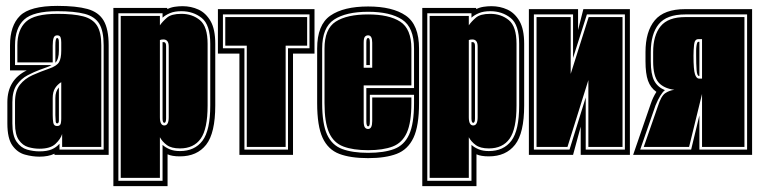

<svg xmlns="http://www.w3.org/2000/svg" viewBox="-20 -526 2583 652"><path d="M114 6Q90 6 64.5 -1Q39 -8 22 -32Q5 -56 5 -107V-179Q5 -255 71 -287H14V-372Q14 -439 48 -472.5Q82 -506 175 -506Q239 -506 277 -495.5Q315 -485 332 -456Q349 -427 349 -372V0H165V-4Q144 6 114 6ZM114 -12Q140 -12 156 -19Q172 -26 182 -38V-18H332V-372Q332 -421 317 -445.5Q302 -470 267.5 -479Q233 -488 175 -488Q93 -488 62 -459.5Q31 -431 31 -372V-305H155Q149 -301 138.5 -297.5Q128 -294 115 -289Q96 -282 74 -270.5Q52 -259 37 -238Q22 -217 22 -179V-107Q22 -65 36.5 -44.5Q51 -24 72 -18Q93 -12 114 -12ZM114 -21Q95 -21 76 -26.5Q57 -32 44 -50.5Q31 -69 31 -107V-179Q31 -217 47.5 -238Q64 -259 91 -271Q118 -283 147 -293Q173 -302 180.5 -315Q188 -328 188 -354V-382Q188 -393 185.5 -399.5Q183 -406 174 -406Q165 -406 162 -397Q159 -388 159 -371V-314H39V-372Q39 -425 68 -452Q97 -479 175 -479Q230 -479 262.5 -470.5Q295 -462 309.5 -439Q324 -416 324 -372V-27H191V-71Q186 -54 168.5 -37.5Q151 -21 114 -21ZM168 -313V-371Q168 -397 174 -397Q180 -397 180 -382V-354Q180 -325 168 -313ZM174 -98Q186 -98 187 -110Q188 -116 188 -123.5Q188 -131 188 -141V-247Q175 -239 167 -226.5Q159 -214 159 -193V-135Q159 -120 161 -109Q163 -98 174 -98ZM174 -107Q169 -107 169 -116L168 -135V-193Q168 -216 180 -229V-117Q180 -107 174 -107Z M365 106V-499H548V-495Q560 -501 573.5 -503Q587 -505 600 -505Q629 -505 654 -493.5Q679 -482 695 -454.5Q711 -427 711 -377V-168Q711 -74 680 -34.5Q649 5 591 5Q564 5 549 -2V106ZM382 88H532V-34Q542 -25 556.5 -19Q571 -13 591 -13Q641 -13 667.5 -48Q694 -83 694 -168V-377Q694 -442 665 -465Q636 -488 596 -488Q573 -488 557.5 -481.5Q542 -475 532 -466V-481H382ZM390 78V-472H523V-440Q532 -453 547 -466Q562 -479 596 -479Q633 -479 659 -457.5Q685 -436 685 -377V-168Q685 -88 661.5 -55Q638 -22 591 -22Q562 -22 546.5 -33.5Q531 -45 523 -60V78ZM538 -100Q553 -100 553 -128V-368Q553 -392 535 -392Q527 -392 523 -390V-128Q523 -100 538 -100ZM538 -109Q532 -109 532 -124V-383H536Q544 -383 544 -370V-124Q544 -109 538 -109Z M793 0V-344H720V-495H1048V-344H975V0ZM810 -18H958V-362H1031V-477H737V-362H810ZM818 -27V-371H745V-468H1023V-371H950V-27Z M1230 11Q1170 11 1132 -3.5Q1094 -18 1075.5 -58Q1057 -98 1057 -176V-361Q1057 -442 1102 -473Q1147 -504 1230 -504Q1313 -504 1358 -473Q1403 -442 1403 -361V-176Q1403 -98 1384 -58Q1365 -18 1327 -3.5Q1289 11 1230 11ZM1230 -7Q1284 -7 1318.5 -20Q1353 -33 1369.5 -69.5Q1386 -106 1386 -176V-204H1236V-115Q1236 -104 1234.5 -100.5Q1233 -97 1230 -97Q1224 -97 1224 -115V-227H1386V-361Q1386 -433 1345.5 -459.5Q1305 -486 1230 -486Q1155 -486 1114.5 -459.5Q1074 -433 1074 -361V-176Q1074 -106 1090.5 -69.5Q1107 -33 1142 -20Q1177 -7 1230 -7ZM1230 -16Q1179 -16 1146 -28.5Q1113 -41 1097.5 -75.5Q1082 -110 1082 -176V-361Q1082 -428 1120 -452.5Q1158 -477 1230 -477Q1301 -477 1339 -452.5Q1377 -428 1377 -361V-236H1215V-115Q1215 -99 1219 -93.5Q1223 -88 1230 -88Q1244 -88 1244 -115V-195H1377V-176Q1377 -110 1361.5 -75.5Q1346 -41 1313.5 -28.5Q1281 -16 1230 -16ZM1215 -296H1244V-381Q1244 -406 1230 -406Q1223 -406 1219 -401Q1215 -396 1215 -381ZM1224 -305V-382Q1224 -397 1230 -397Q1236 -397 1236 -382V-305Z M1414 106V-499H1597V-495Q1609 -501 1622.5 -503Q1636 -505 1649 -505Q1678 -505 1703 -493.5Q1728 -482 1744 -454.5Q1760 -427 1760 -377V-168Q1760 -74 1729 -34.5Q1698 5 1640 5Q1613 5 1598 -2V106ZM1431 88H1581V-34Q1591 -25 1605.5 -19Q1620 -13 1640 -13Q1690 -13 1716.5 -48Q1743 -83 1743 -168V-377Q1743 -442 1714 -465Q1685 -488 1645 -488Q1622 -488 1606.5 -481.5Q1591 -475 1581 -466V-481H1431ZM1439 78V-472H1572V-440Q1581 -453 1596 -466Q1611 -479 1645 -479Q1682 -479 1708 -457.5Q1734 -436 1734 -377V-168Q1734 -88 1710.5 -55Q1687 -22 1640 -22Q1611 -22 1595.5 -33.5Q1580 -45 1572 -60V78ZM1587 -100Q1602 -100 1602 -128V-368Q1602 -392 1584 -392Q1576 -392 1572 -390V-128Q1572 -100 1587 -100ZM1587 -109Q1581 -109 1581 -124V-383H1585Q1593 -383 1593 -370V-124Q1593 -109 1587 -109Z M1776 0V-495H1943V-424L1961 -495H2119V0H1952V-96L1926 0ZM1793 -18H1914L1969 -195V-18H2102V-477H1973L1926 -329V-477H1793ZM1802 -27V-468H1918V-275L1979 -468H2094V-27H1978V-254L1907 -27Z M2130 0 2190 -174Q2197 -195 2209 -214Q2189 -228 2180.5 -252Q2172 -276 2172 -318V-349Q2172 -419 2203.5 -457Q2235 -495 2307 -495H2534V0ZM2154 -18H2327L2355 -134V-18H2517V-477H2307Q2244 -477 2217 -444Q2190 -411 2190 -349V-318Q2190 -274 2201.5 -252Q2213 -230 2238 -220Q2222 -207 2206 -168ZM2166 -27 2214 -165Q2225 -200 2239 -209.5Q2253 -219 2270 -221Q2233 -226 2215.5 -247Q2198 -268 2198 -318V-349Q2198 -406 2223.5 -437Q2249 -468 2307 -468H2508V-27H2364V-207L2320 -27ZM2354 -259H2364V-393H2351Q2339 -393 2337 -374.5Q2335 -356 2335 -337Q2335 -289 2340 -274Q2345 -259 2354 -259ZM2354 -268Q2347 -268 2345.5 -288.5Q2344 -309 2344 -337Q2344 -345 2344 -353.5Q2344 -362 2345 -369Q2347 -384 2351 -384H2355V-268Z"/></svg>

Font: Alumni Sans Collegiate One
Style: Regular
Weight: 400
Designer: Robert E. Leuschke
Foundry: Robert E. Leuschke
Version: Version 1.100